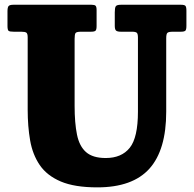

<svg xmlns="http://www.w3.org/2000/svg" viewBox="-20 -770 816 808"><path d="M535.5 -636.5H489Q473.5 -636.5 468.2 -641.5Q463 -646.5 463 -661.5V-718Q463 -736.5 467 -743.2Q471 -750 489 -750H741Q756 -750 760.2 -745.5Q764.5 -741 764.5 -725V-661.5Q764.5 -645 760 -640.8Q755.5 -636.5 740.5 -636.5H708Q690 -636.5 684.8 -632Q679.5 -627.5 679.5 -609V-300Q679.5 -139 608.8 -60.2Q538 18.5 389.5 18.5Q294 18.5 235.8 -6.2Q177.5 -31 147.2 -75.5Q117 -120 106.8 -179.2Q96.5 -238.5 96.5 -307.5V-612.5Q96.5 -628.5 91 -632.5Q85.5 -636.5 70 -636.5H38Q21 -636.5 16.2 -640.2Q11.5 -644 11.5 -661V-722.5Q11.5 -739 16.2 -744.5Q21 -750 37 -750H365Q378 -750 382.2 -745.8Q386.5 -741.5 386.5 -727.5V-660.5Q386.5 -645.5 382.2 -641Q378 -636.5 362 -636.5H321Q302 -636.5 298 -631Q294 -625.5 294 -606.5V-324.5Q294 -252.5 304 -203.5Q314 -154.5 342.2 -129.8Q370.5 -105 425 -105Q491.5 -105 526 -148Q560.5 -191 560.5 -300V-611.5Q560.5 -628 555.5 -632.2Q550.5 -636.5 535.5 -636.5Z"/></svg>

Font: Besley* Narrow Heavy
Style: Regular
Weight: 800
Width: 4
Designer: Owen Earl
Foundry: indestructible type*
Version: Version 3.000; ttfautohint (v1.8.3)